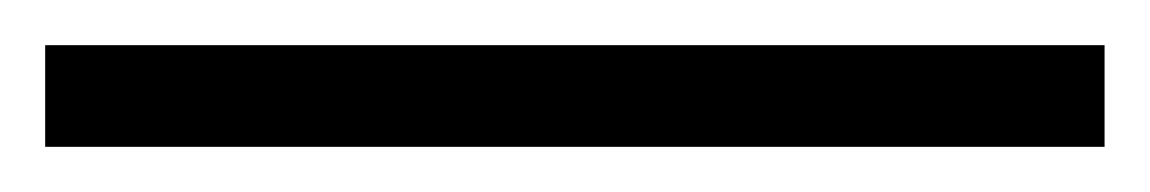

<svg xmlns="http://www.w3.org/2000/svg" viewBox="-25 -825 509 85"><path d="M-5 -760V-805H464V-760Z"/></svg>

Font: Noto Rashi Hebrew Light
Style: Regular
Weight: 300
Version: Version 1.006